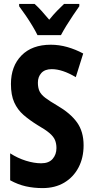

<svg xmlns="http://www.w3.org/2000/svg" viewBox="-20 -953 478 983"><path d="M408 -209Q408 -145 382 -95.5Q356 -46 309 -18Q262 10 198 10Q153 10 112.5 1Q72 -8 32 -30V-168Q71 -143 113 -130Q155 -117 191 -117Q230 -117 249.5 -139.5Q269 -162 269 -195Q269 -218 261.5 -236Q254 -254 233.5 -271.5Q213 -289 173 -312Q131 -338 100.5 -364.5Q70 -391 53 -428.5Q36 -466 36 -523Q36 -614 90 -669Q144 -724 240 -724Q283 -724 325 -712Q367 -700 406 -679L368 -558Q299 -599 245 -599Q210 -599 192 -579.5Q174 -560 174 -530Q174 -504 182 -486.5Q190 -469 211.5 -452.5Q233 -436 274 -412Q341 -373 374.5 -326Q408 -279 408 -209ZM172 -773Q163 -792 146.5 -819.5Q130 -847 111.5 -874Q93 -901 78 -921V-933H157Q174 -918 193 -897Q212 -876 232 -852Q254 -879 271.5 -897Q289 -915 308 -933H386V-921Q372 -901 354 -874.5Q336 -848 319.5 -821Q303 -794 292 -773Z"/></svg>

Font: Noto Sans Lao ExtraCondensed
Style: Bold
Weight: 700
Width: 2
Designer: Monotype Design Team
Foundry: Monotype Imaging Inc.
Version: Version 2.003; ttfautohint (v1.8.4.7-5d5b)